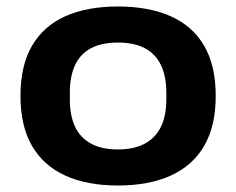

<svg xmlns="http://www.w3.org/2000/svg" viewBox="-20 -559 726 591"><path d="M343 12Q248 12 181 -18.5Q114 -49 78.5 -110Q43 -171 43 -264Q43 -357 78.5 -418Q114 -479 181 -509Q248 -539 343 -539Q438 -539 505.5 -509Q573 -479 608.5 -418Q644 -357 644 -264Q644 -171 608.5 -110Q573 -49 505.5 -18.5Q438 12 343 12ZM343 -99Q393 -99 426 -117Q459 -135 475.5 -169Q492 -203 492 -253V-274Q492 -324 475.5 -358.5Q459 -393 426 -410.5Q393 -428 343 -428Q293 -428 260 -410.5Q227 -393 211 -358.5Q195 -324 195 -274V-253Q195 -203 211 -169Q227 -135 260 -117Q293 -99 343 -99Z"/></svg>

Font: Archivo SemiExpanded
Style: Bold
Weight: 700
Width: 6
Designer: Hector Gatti
Foundry: Omnibus-Type
Version: Version 2.001